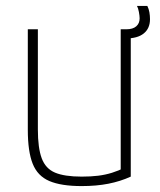

<svg xmlns="http://www.w3.org/2000/svg" viewBox="-20 -619 540 649"><path d="M256 10Q187 10 147 -7Q107 -24 90.5 -65.5Q74 -107 74 -180V-520H108V-181Q108 -119 121 -84Q134 -49 166 -35.5Q198 -22 256 -22Q287 -22 311.5 -25Q336 -28 358.5 -35Q381 -42 403 -53L388 -30V-520H422V-22Q387 -6 346.5 2Q306 10 256 10ZM405 -489Q398 -489 391 -492L389 -520H407Q429 -520 440.5 -530Q452 -540 452 -557Q452 -565 449.5 -578.5Q447 -592 443 -599H478Q483 -589 485 -577.5Q487 -566 487 -554Q487 -523 466 -506Q445 -489 405 -489Z"/></svg>

Font: M PLUS Code Latin ExtraLight
Style: Regular
Weight: 250
Designer: Coji Morishita
Foundry: UNDERFOREST DESIGN
Version: Version 1.002; ttfautohint (v1.8.3)